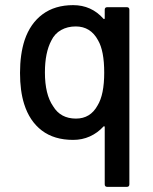

<svg xmlns="http://www.w3.org/2000/svg" viewBox="-20 -537 598 748"><path d="M398 -509H474Q484 -509 484 -499V181Q484 191 474 191H398Q388 191 388 181V-42Q388 -44 386.5 -45Q385 -46 383 -44Q360 -19 330 -5.5Q300 8 265 8Q191 8 143 -28.5Q95 -65 74 -132Q58 -183 58 -253Q58 -326 76 -381Q98 -446 146 -481.5Q194 -517 265 -517Q336 -517 383 -464Q385 -462 386.5 -463Q388 -464 388 -466V-499Q388 -509 398 -509ZM386 -254Q386 -339 362 -380Q333 -434 275 -434Q243 -434 218 -420Q193 -406 180 -379Q155 -332 155 -255Q155 -169 187 -123Q216 -75 276 -75Q332 -75 360 -126Q386 -168 386 -254Z"/></svg>

Font: BarlowMedium
Style: Regular
Weight: 500
Designer: Jeremy Tribby
Foundry: Tribby Type
Version: Version 1.422